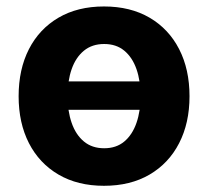

<svg xmlns="http://www.w3.org/2000/svg" viewBox="-20 -573 654 603"><path d="M483.4 -317.4V-228.1H130.3V-317.4ZM306.6 10.5Q223.8 10.5 163.6 -24.8Q103.4 -60.1 70.9 -123.4Q38.5 -186.7 38.5 -270.7Q38.5 -355.3 70.9 -418.7Q103.4 -482.1 163.6 -517.4Q223.8 -552.7 306.6 -552.7Q389.6 -552.7 449.9 -517.4Q510.1 -482.1 542.6 -418.7Q575.2 -355.3 575.2 -270.7Q575.2 -186.7 542.6 -123.4Q510.1 -60.1 449.9 -24.8Q389.6 10.5 306.6 10.5ZM307.2 -107.4Q345.1 -107.4 370.4 -128.6Q395.7 -149.8 408.6 -187Q421.5 -224.1 421.5 -271.3Q421.5 -319.1 408.6 -356Q395.7 -392.8 370.4 -413.8Q345.1 -434.8 307.2 -434.8Q269.2 -434.8 243.6 -413.8Q218 -392.8 205.1 -356Q192.2 -319.1 192.2 -271.3Q192.2 -224.1 205.1 -187Q218 -149.8 243.6 -128.6Q269.2 -107.4 307.2 -107.4Z"/></svg>

Font: GitLab Sans
Style: Regular
Weight: 400
Designer: Rasmus Andersson
Foundry: Modifications by GitLab B.V., manufactured by rsms
Version: Version 4.000;git-c8fb6b7